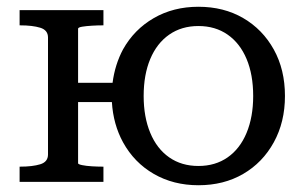

<svg xmlns="http://www.w3.org/2000/svg" viewBox="-20 -538 909 568"><path d="M122 -81V-427Q122 -449 99 -456Q76 -463 40 -463H38V-508H286V-463H283Q269 -463 252 -462Q235 -461 223 -459Q211 -457 211 -453V-293H313Q320 -347 344 -392Q377 -451 435 -484.5Q493 -518 567 -518Q642 -518 699.5 -484.5Q757 -451 790 -391.5Q823 -332 823 -254Q823 -177 790 -117Q757 -57 699.5 -23.5Q642 10 567 10Q493 10 435 -23.5Q377 -57 344 -117Q315 -170 311 -236H211V-55Q211 -52 223 -49.5Q235 -47 252 -46Q269 -45 283 -45H286V0H38V-45H40Q76 -45 99 -52Q122 -59 122 -81ZM405 -254Q405 -192 424.5 -145Q444 -98 480.5 -72.5Q517 -47 567 -47Q617 -47 653.5 -72.5Q690 -98 709.5 -145Q729 -192 729 -254Q729 -317 709.5 -363.5Q690 -410 653.5 -435.5Q617 -461 567 -461Q517 -461 480.5 -435.5Q444 -410 424.5 -363.5Q405 -317 405 -254Z"/></svg>

Font: Roboto Serif 20pt
Style: Regular
Weight: 400
Designer: Greg Gazdowicz
Foundry: Commercial Type
Version: Version 1.008